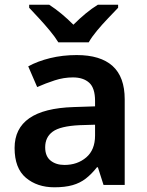

<svg xmlns="http://www.w3.org/2000/svg" viewBox="-20 -786 625 816"><path d="M211 10Q138 10 90 -30.5Q42 -71 42 -157Q42 -240 104.5 -283.5Q167 -327 293 -331L384 -334V-357Q384 -412 359 -434.5Q334 -457 290 -457Q251 -457 212.5 -444.5Q174 -432 138 -416L100 -504Q140 -526 193 -539Q246 -552 306 -552Q407 -552 458.5 -505.5Q510 -459 510 -364V0H420L396 -75H392Q369 -46 344.5 -27Q320 -8 288 1Q256 10 211 10ZM254 -85Q309 -85 346.5 -117Q384 -149 384 -210V-256L318 -254Q236 -250 204 -226.5Q172 -203 172 -160Q172 -122 195 -103.5Q218 -85 254 -85ZM228 -606Q214 -629 192 -655.5Q170 -682 146 -708Q122 -734 104 -753V-766H189Q215 -749 240.5 -728Q266 -707 292 -681Q318 -707 344 -728.5Q370 -750 396 -766H482V-753Q464 -734 439.5 -708.5Q415 -683 392.5 -656Q370 -629 357 -606Z"/></svg>

Font: Noto Sans Symbols SemiBold
Style: Regular
Weight: 600
Version: Version 2.002